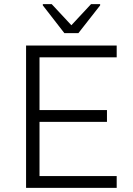

<svg xmlns="http://www.w3.org/2000/svg" viewBox="-20 -908 641 928"><path d="M106 0ZM106 0V-688H544V-631H171V-376H497V-319H171V-57H544V0ZM187 -748ZM291 -748 187 -882V-888H230L325 -786L420 -888H464V-882L359 -748Z"/></svg>

Font: Azeri Sans Light
Style: Regular
Weight: 300
Designer: Hector Gatti & Omnibus-Type (original fonts) / Cristiano Sobral (main changes and remastering)
Version: Version 1.000; ttfautohint (v1.6)